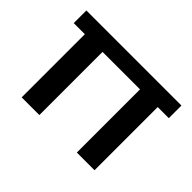

<svg xmlns="http://www.w3.org/2000/svg" viewBox="-110 -753 967 967"><g transform="rotate(45 373.5 -270.0)"><path d="M240 -450V0H114V-450ZM712 -540V-450H35V-540ZM633 -450V0H507V-450Z"/></g></svg>

Font: Pathway Extreme 28pt SemiBold
Style: Regular
Weight: 600
Designer: Eduardo Rodriguez Tunni
Foundry: Eduardo Rodriguez Tunni
Version: Version 1.001;gftools[0.9.26]